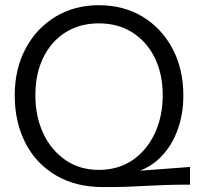

<svg xmlns="http://www.w3.org/2000/svg" viewBox="-20 -727 803 756"><path d="M531.8 -54.8C556.8 -65.5 579.9 -78.5 599.4 -95.8C633 -125.4 658.5 -162.4 675.9 -206.6C693.3 -250.8 702 -298.8 702 -350.3C702 -420 687.8 -481.7 659.4 -535.2C631 -588.8 591.8 -630.7 541.8 -661.1C491.8 -691.4 434.2 -706.5 369 -706.5C305.2 -706.5 248.2 -691.4 198.2 -661.1C148.2 -630.7 109 -588.8 80.6 -535.2C52.2 -481.7 38 -420.4 38 -351.3C38 -281.7 51.9 -219.5 79.6 -165C107.4 -110.4 147.4 -67.7 199.7 -36.7C251.9 -5.7 314.5 9.7 387.4 9.7C424.9 9.7 456.5 9.3 482.3 8.3C508.1 7.2 532.3 6.2 554.9 4.9C577.5 3.5 602.2 2.5 628.9 1.5C655.7 0.5 688.8 0 728.2 0V-69.6ZM369 -58.1C319.4 -58.1 275.8 -70.8 238.4 -96.3C200.9 -121.8 171.7 -156.7 150.8 -200.9C129.8 -245.2 119.3 -295.6 119.3 -352.4C119.3 -408.5 129.6 -457.8 150.3 -500C170.9 -542.2 200 -575.4 237.4 -599.2C274.8 -623 318.7 -635 369 -635C419.4 -635 463.4 -623.1 501.2 -599.2C538.9 -575.3 568.3 -542.1 589.3 -499.5C610.2 -457 620.7 -407.9 620.7 -352.4C620.7 -296.3 610.2 -246 589.3 -201.4C568.3 -156.8 539.1 -121.9 501.7 -96.3C464.2 -70.9 420 -58.1 369 -58.1Z"/></svg>

Font: Diatome
Style: Regular
Weight: 400
Designer: 15.100.17
Foundry: 15.100.17
Version: Version 1.008;Fontself Maker 3.5.8